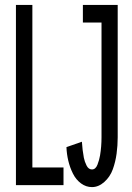

<svg xmlns="http://www.w3.org/2000/svg" viewBox="-20 -755 540 783"><path d="M355 8Q331 8 310.5 -7Q290 -22 277.5 -47Q265 -72 258.5 -99.5Q252 -127 251 -155L314 -177Q315 -160 317 -143.5Q319 -127 322 -111.5Q325 -96 333 -80Q341 -64 355 -64Q370 -64 377.5 -83.5Q385 -103 388 -121Q391 -139 392.5 -157.5Q394 -176 394 -195V-663H318V-735H460V-195Q460 -162 455.5 -128.5Q451 -95 440 -64.5Q429 -34 405.5 -13Q382 8 355 8ZM45 0V-735H112V-72H239V0Z"/></svg>

Font: Iosevka SS08
Style: Regular
Weight: 400
Monospace: yes
Designer: Belleve Invis
Foundry: Belleve Invis
Version: 2.1.0; ttfautohint (v1.8.2)